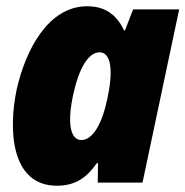

<svg xmlns="http://www.w3.org/2000/svg" viewBox="-20 -583 592 613"><path d="M162 10C224 10 260 -20 289 -62H293L292 0H435L552 -553H405L379 -486H376C352 -537 315 -563 258 -563C134 -563 61 -423 33 -296C7 -172 13 10 162 10ZM240 -136C204 -136 194 -191 214 -282C232 -365 262 -416 298 -416C335 -416 342 -357 323 -269C306 -187 276 -136 240 -136Z"/></svg>

Font: Noto Sans SemiCondensed Black
Style: Italic
Weight: 900
Width: 4
Italic angle: -12°
Designer: Monotype Design Team
Foundry: Monotype Imaging Inc.
Version: Version 2.013